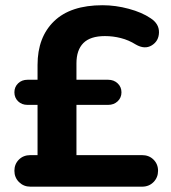

<svg xmlns="http://www.w3.org/2000/svg" viewBox="-20 -700 640 720"><path d="M34 -59.6Q34 -84.6 50.9 -101.5Q67.8 -118.3 93.9 -118.3H148.3L120.8 -95.1V-333.2L147.3 -306.7H83Q61.8 -306.7 47.9 -320.1Q34 -333.6 34 -353.8Q34 -374 47.9 -387.4Q61.8 -400.9 83 -400.9H147.3L120.8 -372V-456.7Q120.8 -560.5 182.8 -620.5Q244.7 -680.4 364.6 -680.4Q413.4 -680.4 462.9 -667Q512.4 -653.7 544.8 -631.6Q576.7 -611 576.2 -578.6Q575.6 -546.2 549.2 -529.9Q522.7 -513.6 489 -533.2Q462.5 -549.8 433.2 -557.2Q404 -564.7 373.5 -564.7Q318.8 -564.7 292.7 -538.6Q266.7 -512.4 266.7 -462.5V-375.4L252 -400.9H385.7Q406.9 -400.9 421.2 -387.4Q435.5 -374 435.5 -353.8Q435.5 -333.6 421.2 -320.1Q406.9 -306.7 385.7 -306.7H266.7V-118.3H512.7Q538.8 -118.3 555.7 -101.5Q572.7 -84.6 572.7 -59.6Q572.7 -34.5 555.7 -17.2Q538.8 0 512.7 0H93.9Q68.6 0 51.3 -17.2Q34 -34.5 34 -59.6Z"/></svg>

Font: SN Pro Thin
Style: Regular
Weight: 200
Designer: Tobias Whetton
Foundry: Supernotes
Version: Version 1.003;Glyphs 3.3 (3324)